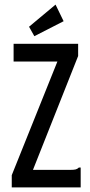

<svg xmlns="http://www.w3.org/2000/svg" viewBox="-20 -813 390 833"><path d="M31 -53 229 -546H39V-623H319V-570L123 -76H285Q301 -76 308.5 -78Q316 -80 322 -86H330V0H31ZM129 -656 106 -697 221 -793 256 -721Z"/></svg>

Font: Inconsolata ExtraCondensed SemiBold
Style: Regular
Weight: 600
Width: 2
Monospace: yes
Designer: Raph Levien, Cyreal, Brenton Simpson
Foundry: Raph Levien, Cyreal, Google
Version: Version 3.001; ttfautohint (v1.8.2.53-6de2)